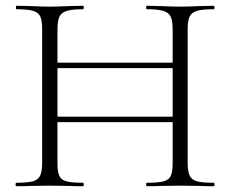

<svg xmlns="http://www.w3.org/2000/svg" viewBox="-20 -645 798 665"><path d="M720 0Q689 0 672 -1L605 -2L536 -1Q519 0 489 0Q486 0 486 -6Q486 -12 489 -12Q529 -12 547 -17Q565 -22 571.5 -36Q578 -50 578 -81V-222H179V-81Q179 -50 185.5 -36Q192 -22 210 -17Q228 -12 268 -12Q270 -12 270 -6Q270 0 268 0Q238 0 220 -1L152 -2L86 -1Q68 0 36 0Q34 0 34 -6Q34 -12 36 -12Q75 -12 93.5 -17Q112 -22 119 -36.5Q126 -51 126 -81V-544Q126 -574 119.5 -588Q113 -602 94.5 -607.5Q76 -613 37 -613Q35 -613 35 -619Q35 -625 37 -625L86 -624Q128 -622 152 -622Q179 -622 221 -624L268 -625Q270 -625 270 -619Q270 -613 268 -613Q229 -613 210.5 -607Q192 -601 185.5 -586.5Q179 -572 179 -542V-428H578V-542Q578 -572 571.5 -586.5Q565 -601 546.5 -607Q528 -613 489 -613Q486 -613 486 -619Q486 -625 489 -625L536 -624Q578 -622 605 -622Q630 -622 672 -624L720 -625Q723 -625 723 -619Q723 -613 720 -613Q681 -613 662.5 -607.5Q644 -602 637 -588Q630 -574 630 -544V-81Q630 -51 637 -36.5Q644 -22 662.5 -17Q681 -12 720 -12Q723 -12 723 -6Q723 0 720 0ZM578 -241V-409H179V-241Z"/></svg>

Font: Cormorant Infant Light
Style: Regular
Weight: 300
Designer: Christian Thalmann (Catharsis Fonts)
Version: Version 3.000